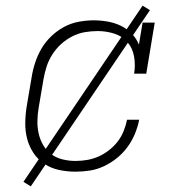

<svg xmlns="http://www.w3.org/2000/svg" viewBox="-20 -600 640 680"><path d="M247 8Q218 8 189.5 2Q161 -4 137.5 -19.5Q114 -35 98.5 -58.5Q83 -82 76 -109Q69 -136 69.5 -166Q70 -196 75 -226L92 -326Q96 -352 104.5 -378Q113 -404 127 -428Q141 -452 162 -472Q183 -492 207.5 -505Q232 -518 259 -523Q286 -528 312 -528Q337 -528 362 -523.5Q387 -519 408.5 -508.5Q430 -498 446.5 -481Q463 -464 472 -442L485 -520H528L498 -339H455Q460 -369 455 -399Q450 -429 431.5 -450.5Q413 -472 384.5 -481Q356 -490 326 -490Q303 -490 280 -486Q257 -482 235.5 -471Q214 -460 196 -443.5Q178 -427 165 -406.5Q152 -386 145 -364Q138 -342 134 -319L117 -219Q113 -196 112.5 -172.5Q112 -149 117 -127Q122 -105 133 -86Q144 -67 161.5 -54Q179 -41 201.5 -35.5Q224 -30 247 -30Q268 -30 288.5 -33.5Q309 -37 328.5 -45.5Q348 -54 366 -68Q384 -82 397 -99Q410 -116 418 -136Q426 -156 430 -176H473Q468 -151 458 -126.5Q448 -102 432 -80Q416 -58 394.5 -40.5Q373 -23 348.5 -11.5Q324 0 298.5 4Q273 8 247 8ZM89 60 63 44 485 -580 511 -564Z"/></svg>

Font: Iosevka Etoile XLtObl
Style: Regular
Weight: 200
Italic angle: -9°
Designer: Belleve Invis
Foundry: Belleve Invis
Version: Version 15.5.2; ttfautohint (v1.8.4)